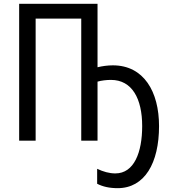

<svg xmlns="http://www.w3.org/2000/svg" viewBox="-20 -734 890 1002"><path d="M489 -383V-714H80V0H166V-637H404V0H489V-308C509 -314 537 -317 559 -317C670 -317 722 -218 722 -76C722 61 680 171 582 171C550 171 519 162 487 147V225C516 240 551 248 594 248C735 248 810 117 810 -76C810 -255 731 -393 569 -393C542 -393 513 -389 489 -383Z"/></svg>

Font: Noto Sans Condensed
Style: Regular
Weight: 400
Width: 3
Designer: Monotype Design Team
Foundry: Monotype Imaging Inc.
Version: Version 2.013